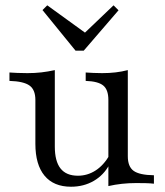

<svg xmlns="http://www.w3.org/2000/svg" viewBox="-20 -686 617 717"><path d="M245.2 11.3Q180.6 11.3 146.4 -29.8Q112.1 -71 112.1 -149.2V-312.9Q112.1 -350.8 90.3 -366.5Q68.5 -382.3 15.3 -383.9V-415.3Q26.6 -414.5 44.4 -413.7Q62.1 -412.9 82.3 -412.9Q109.7 -412.9 134.3 -415.7Q158.9 -418.5 184.7 -424.2V-138.7Q184.7 -83.9 206 -56.9Q227.4 -29.8 271 -29.8Q306.5 -29.8 336.7 -49.2Q366.9 -68.5 389.5 -107.3L388.7 -71.8Q367.7 -32.3 330.2 -10.5Q292.7 11.3 245.2 11.3ZM384.7 8.9V-312.9Q384.7 -350.8 365.7 -366.5Q346.8 -382.3 300 -383.9V-415.3Q312.1 -414.5 328.2 -413.7Q344.4 -412.9 361.3 -412.9Q387.9 -412.9 411.7 -415.7Q435.5 -418.5 457.3 -424.2V-102.4Q457.3 -63.7 479 -48Q500.8 -32.3 554.8 -31.5V0Q541.9 -1.6 524.2 -2Q506.5 -2.4 488.7 -2.4Q461.3 -2.4 435.5 0.4Q409.7 3.2 384.7 8.9ZM404 -666.1 422.6 -647.6 292.7 -496.8H262.1L138.7 -648.4L156.5 -666.1L316.9 -550L277.4 -545.2Z"/></svg>

Font: Playfair 12pt Light
Style: Regular
Weight: 300
Designer: Claus Eggers Sørensen
Foundry: Claus Eggers Sørensen
Version: Version 2.000;gftools[0.9.28]